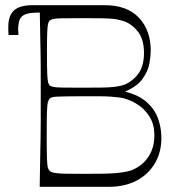

<svg xmlns="http://www.w3.org/2000/svg" viewBox="-20 -720 688 740"><path d="M133 0Q134 -72 135 -118Q136 -164 136.5 -194.5Q137 -225 137 -247.5Q137 -270 137 -293.5Q137 -317 137 -350Q137 -383 137 -406.5Q137 -430 137 -452.5Q137 -475 136.5 -505.5Q136 -536 135 -582Q134 -628 133 -700H384Q470 -700 515.5 -651.5Q561 -603 561 -525Q561 -506 556 -476.5Q551 -447 530 -417Q509 -387 462 -367Q516 -353 546 -326Q576 -299 589 -263.5Q602 -228 602 -188Q602 -133 577 -90.5Q552 -48 506.5 -24Q461 0 399 0ZM293 -50Q341 -50 374 -50.5Q407 -51 428.5 -53Q450 -55 465 -58Q480 -61 490 -65Q530 -82 552.5 -116.5Q575 -151 575 -198Q575 -239 558 -267.5Q541 -296 516.5 -313Q492 -330 470 -337Q457 -342 442 -344Q427 -346 407 -347.5Q387 -349 359.5 -349Q332 -349 293 -349Q256 -349 233.5 -348.5Q211 -348 199 -347.5Q187 -347 181 -345Q175 -343 172 -340Q168 -337 165 -327.5Q162 -318 161 -289Q160 -260 160 -198Q160 -136 161 -108.5Q162 -81 165 -72.5Q168 -64 172 -61Q175 -58 181 -56Q187 -54 199 -52.5Q211 -51 233.5 -50.5Q256 -50 293 -50ZM292 -382Q343 -382 372.5 -382.5Q402 -383 418.5 -385Q435 -387 448 -390Q482 -399 508.5 -430Q535 -461 535 -516Q535 -571 508.5 -602Q482 -633 448 -641Q435 -645 418.5 -647Q402 -649 372.5 -649.5Q343 -650 292 -650Q243 -650 219 -649.5Q195 -649 186 -647Q177 -645 172 -641Q168 -638 165.5 -629Q163 -620 162 -595Q161 -570 161 -516Q161 -463 162 -437Q163 -411 165.5 -402.5Q168 -394 172 -390Q177 -387 186 -385Q195 -383 219 -382.5Q243 -382 292 -382ZM159 -672Q110 -672 93 -669Q76 -666 66 -658Q56 -650 53 -635.5Q50 -621 50 -610Q50 -607 50 -602.5Q50 -598 50.5 -594.5Q51 -591 51 -585H13Q12 -594 12 -602.5Q12 -611 12 -617Q12 -647 22.5 -665.5Q33 -684 54 -692Q75 -700 104 -700Q131 -700 140 -700Q149 -700 154 -700Z"/></svg>

Font: Ojuju Light
Style: Regular
Weight: 300
Designer: Chisaokwu Joboson, Mirko Velimirovic
Foundry: Udi Foundry
Version: Version 1.000